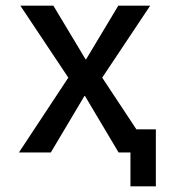

<svg xmlns="http://www.w3.org/2000/svg" viewBox="-20 -520 604 680"><path d="M281 -180H279L160 20H47L222 -245L52 -500H169L283 -310H285L399 -500H512L342 -245L463 -62H532V140H442V20H400Z"/></svg>

Font: M PLUS 1p Medium
Style: Regular
Weight: 500
Version: Version 1.062